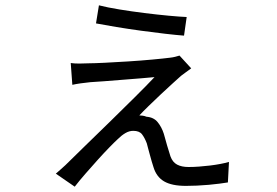

<svg xmlns="http://www.w3.org/2000/svg" viewBox="-20 -656 1040 722"><path d="M352 -636Q383 -628 429 -620.5Q475 -613 523 -607Q571 -601 614 -597Q657 -593 682 -592L672 -522Q645 -524 601.5 -529Q558 -534 510.5 -540.5Q463 -547 417.5 -554.5Q372 -562 341 -568ZM699 -399Q689 -392 678.5 -384Q668 -376 661 -371Q652 -363 630.5 -343.5Q609 -324 585 -301.5Q561 -279 538.5 -257Q516 -235 504 -222Q509 -222 516.5 -221Q524 -220 531 -217Q558 -215 573 -196.5Q588 -178 596 -153Q601 -134 608.5 -108.5Q616 -83 621 -68Q629 -46 646 -37Q663 -28 689 -28Q707 -28 728 -29.5Q749 -31 769.5 -33.5Q790 -36 808.5 -39.5Q827 -43 841 -47L837 30Q825 32 806 34.5Q787 37 765 39Q743 41 720.5 42Q698 43 679 43Q626 43 597 26Q568 9 557 -28Q554 -37 550.5 -49Q547 -61 543.5 -74Q540 -87 537 -98Q534 -109 532 -117Q524 -138 514 -151Q504 -164 481 -164Q466 -164 451.5 -155.5Q437 -147 423 -133Q412 -123 391.5 -102Q371 -81 348 -55.5Q325 -30 301.5 -3Q278 24 261 46L190 -3Q198 -10 206 -17Q214 -24 226 -35Q254 -63 299 -106.5Q344 -150 392 -197Q440 -244 485.5 -289Q531 -334 561 -366Q543 -364 510 -361.5Q477 -359 441 -356Q405 -353 371.5 -350.5Q338 -348 320 -347Q300 -345 282.5 -342.5Q265 -340 252 -337L246 -419Q259 -417 278 -417Q297 -417 316 -418Q333 -418 374 -420Q415 -422 462 -425Q509 -428 552.5 -432Q596 -436 619 -439Q629 -440 639 -442.5Q649 -445 655 -447Z"/></svg>

Font: SpoqaHanSans-Regular
Style: Regular
Weight: 400
Designer: [Spoqa Han Sans] Dong-huui Kim \uAE40 \uB3D9 \uD718  Younghwa Kang \uAC15 \uC601 \uD654  [Noto Sans] Ryoko NISHIZUKA \u8
Foundry: Spoqa (http://www.spoqa-han-sans.com)
Version: Version 2.000